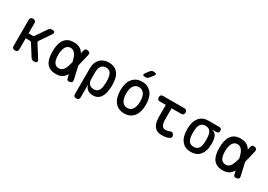

<svg xmlns="http://www.w3.org/2000/svg" viewBox="13 -1798 4174 2990"><g transform="rotate(30 2100.0 -302.5)"><path d="M138 10Q112 10 99 -2.5Q86 -15 86 -42V-508Q86 -535 99 -547.5Q112 -560 138 -560Q164 -560 177 -547.5Q190 -535 190 -508V-327H262Q272 -327 280.5 -331.5Q289 -336 295 -345L418 -527Q429 -544 444 -552Q459 -560 479 -560Q518 -560 526.5 -544Q535 -528 514 -495L384 -304Q378 -295 378 -286Q378 -277 384 -268L517 -58Q539 -24 529 -7Q519 10 480 10Q460 10 445 2Q430 -6 419 -24L295 -220Q289 -229 281 -233.5Q273 -238 262 -238H190V-42Q190 -15 177 -2.5Q164 10 138 10Z M1163 -53Q1169 -27 1160 -12.5Q1151 2 1125 7.5Q1099 13 1084 4Q1069 -5 1064 -31L1050 -91Q1042 -77 1034 -66Q1009 -30 970 -10Q931 10 870 10Q809 10 767.5 -10Q726 -30 700.5 -66.5Q675 -103 664 -154.5Q653 -206 653 -270Q653 -334 664.5 -387Q676 -440 701.5 -478.5Q727 -517 768.5 -538.5Q810 -560 870 -560Q931 -560 970 -542Q1009 -524 1034 -491Q1043 -479 1051 -466L1063 -519Q1069 -545 1084 -554Q1099 -563 1125 -557.5Q1151 -552 1160 -537.5Q1169 -523 1163 -497L1111 -280ZM1006 -283Q997 -323 985.5 -355.5Q974 -388 958 -411Q942 -434 920.5 -447Q899 -460 870 -460Q841 -460 820 -445.5Q799 -431 785 -406Q771 -381 764 -346Q757 -311 757 -270Q757 -229 762.5 -196Q768 -163 781 -139.5Q794 -116 816 -103Q838 -90 870 -90Q899 -90 920.5 -104.5Q942 -119 957.5 -144.5Q973 -170 984.5 -204.5Q996 -239 1006 -279Z M1339 180Q1313 180 1300.5 167.5Q1288 155 1288 128V-334Q1288 -385 1303 -427Q1318 -469 1346 -498.5Q1374 -528 1414 -544Q1454 -560 1503 -560Q1602 -560 1654.5 -504.5Q1707 -449 1717 -354Q1722 -315 1722 -275.5Q1722 -236 1717 -197Q1707 -102 1664 -46Q1621 10 1538 10Q1476 10 1437.5 -20.5Q1399 -51 1391 -105V128Q1391 155 1378.5 167.5Q1366 180 1339 180ZM1502 -80Q1556 -80 1581 -111.5Q1606 -143 1613 -202Q1618 -239 1618 -275.5Q1618 -312 1613 -348Q1606 -407 1581 -438.5Q1556 -470 1502 -470Q1476 -470 1455 -460.5Q1434 -451 1420 -432.5Q1406 -414 1398.5 -388Q1391 -362 1391 -328V-202Q1391 -144 1420 -112Q1449 -80 1502 -80Z M2100 10Q2041 10 1998 -12Q1955 -34 1926.5 -72Q1898 -110 1884.5 -162.5Q1871 -215 1871 -276Q1871 -337 1884 -388.5Q1897 -440 1926 -478Q1955 -516 1998 -538Q2041 -560 2100 -560Q2160 -560 2203 -538Q2246 -516 2274.5 -478.5Q2303 -441 2316 -389Q2329 -337 2329 -276Q2329 -215 2315.5 -162.5Q2302 -110 2273.5 -72Q2245 -34 2202 -12Q2159 10 2100 10ZM2100 -88Q2133 -88 2156.5 -102Q2180 -116 2195.5 -141Q2211 -166 2218.5 -200.5Q2226 -235 2226 -276Q2226 -317 2219 -351Q2212 -385 2196.5 -409.5Q2181 -434 2157 -448Q2133 -462 2100 -462Q2067 -462 2043 -448Q2019 -434 2003.5 -409Q1988 -384 1981 -350Q1974 -316 1974 -275Q1974 -234 1981.5 -200Q1989 -166 2004.5 -141Q2020 -116 2043.5 -102Q2067 -88 2100 -88ZM2164 -673Q2152 -658 2137.5 -651.5Q2123 -645 2105 -645Q2068 -645 2061 -658.5Q2054 -672 2076 -702L2117 -755Q2129 -772 2144 -778.5Q2159 -785 2179 -785Q2217 -785 2224 -770.5Q2231 -756 2207 -727Z M2877 -530Q2901 -530 2912.5 -516.5Q2924 -503 2924 -480Q2924 -457 2912.5 -443.5Q2901 -430 2877 -430H2702V-234Q2702 -161 2722 -125.5Q2742 -90 2782 -90Q2801 -90 2819 -93Q2837 -96 2858 -106Q2880 -117 2897 -111Q2914 -105 2926 -84Q2939 -62 2934 -44Q2929 -26 2908 -16Q2877 1 2841.5 5.5Q2806 10 2765 10Q2727 10 2696 -3.5Q2665 -17 2643 -45Q2621 -73 2609.5 -116Q2598 -159 2598 -218V-430H2489Q2466 -430 2454.5 -443.5Q2443 -457 2443 -480Q2443 -503 2454.5 -516.5Q2466 -530 2490 -530Z M3490 -458H3406Q3457 -450 3484 -415Q3511 -380 3516 -324Q3520 -294 3520 -263.5Q3520 -233 3516 -202Q3506 -107 3451.5 -48.5Q3397 10 3298 10Q3199 10 3145 -48.5Q3091 -107 3079 -202Q3075 -236 3075 -270Q3075 -304 3079 -338Q3091 -434 3145 -492Q3199 -550 3298 -550H3490Q3513 -550 3524.5 -538.5Q3536 -527 3536 -504Q3536 -482 3524.5 -470Q3513 -458 3490 -458ZM3298 -81Q3325 -81 3345 -89.5Q3365 -98 3379 -113.5Q3393 -129 3401 -151.5Q3409 -174 3412 -202Q3416 -236 3416 -270Q3416 -304 3412 -338Q3405 -396 3378.5 -427.5Q3352 -459 3298 -459Q3244 -459 3216.5 -426.5Q3189 -394 3183 -338Q3179 -304 3179 -270Q3179 -236 3183 -202Q3189 -146 3216.5 -113.5Q3244 -81 3298 -81Z M4163 -53Q4169 -27 4160 -12.5Q4151 2 4125 7.5Q4099 13 4084 4Q4069 -5 4064 -31L4050 -91Q4042 -77 4034 -66Q4009 -30 3970 -10Q3931 10 3870 10Q3809 10 3767.5 -10Q3726 -30 3700.5 -66.5Q3675 -103 3664 -154.5Q3653 -206 3653 -270Q3653 -334 3664.5 -387Q3676 -440 3701.5 -478.5Q3727 -517 3768.5 -538.5Q3810 -560 3870 -560Q3931 -560 3970 -542Q4009 -524 4034 -491Q4043 -479 4051 -466L4063 -519Q4069 -545 4084 -554Q4099 -563 4125 -557.5Q4151 -552 4160 -537.5Q4169 -523 4163 -497L4111 -280ZM4006 -283Q3997 -323 3985.5 -355.5Q3974 -388 3958 -411Q3942 -434 3920.5 -447Q3899 -460 3870 -460Q3841 -460 3820 -445.5Q3799 -431 3785 -406Q3771 -381 3764 -346Q3757 -311 3757 -270Q3757 -229 3762.5 -196Q3768 -163 3781 -139.5Q3794 -116 3816 -103Q3838 -90 3870 -90Q3899 -90 3920.5 -104.5Q3942 -119 3957.5 -144.5Q3973 -170 3984.5 -204.5Q3996 -239 4006 -279Z"/></g></svg>

Font: Maple Mono NL Medium
Style: Regular
Weight: 500
Monospace: yes
Designer: subframe7536
Version: Version 7.000